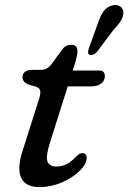

<svg xmlns="http://www.w3.org/2000/svg" viewBox="-20 -732 509 761"><path d="M125.5 -387.5 90 -398Q69 -408 69 -427Q69 -439.5 79 -447.2Q89 -455 105 -455H138.5Q153.5 -455 163.5 -459.8Q173.5 -464.5 184 -477.5L225.5 -534.5Q232 -543.5 240.5 -549Q249 -554.5 261.5 -554.5Q287 -554.5 287 -529.5Q287 -512 276.5 -478.5L268 -452.5H373Q395.5 -452.5 395.5 -431Q395.5 -411.5 380.5 -400.5Q365.5 -389.5 340.5 -389.5H248.5L179 -170Q160.5 -111.5 168.2 -91.8Q176 -72 202.5 -72Q225.5 -72 243.8 -81.2Q262 -90.5 282 -111.5Q291 -120 295.8 -122.5Q300.5 -125 307 -125Q323.5 -125 323.5 -105.5Q323.5 -82.5 296.5 -55.5Q269.5 -28.5 226.2 -9.5Q183 9.5 135 9.5Q80 9.5 63.2 -29Q46.5 -67.5 72 -142L130 -324.5Q140 -353.5 140 -367.2Q140 -381 125.5 -387.5ZM367 -637Q377 -667 389.8 -686.2Q402.5 -705.5 426.5 -711Q446 -714.5 457.8 -705.5Q469.5 -696.5 469 -681Q468.5 -664.5 458.2 -648.5Q448 -632.5 429 -612.5L362 -523.5Q356 -518 348.5 -515.2Q341 -512.5 335 -515Q329 -517.5 329.2 -524.8Q329.5 -532 332 -540Z"/></svg>

Font: Fraunces 9pt SuperSoft
Style: Italic
Weight: 400
Italic angle: -16°
Version: Version 1.000;[b76b70a41]